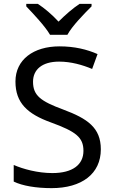

<svg xmlns="http://www.w3.org/2000/svg" viewBox="-20 -964 589 994"><path d="M239 -784H329C353 -829 416 -893 454 -931V-944H392C357 -921 319 -888 283 -852C250 -888 211 -921 176 -944H116V-931C152 -893 213 -829 239 -784ZM502 -191C502 -303 433 -350 307 -397C191 -440 151 -469 151 -541C151 -603 197 -645 286 -645C348 -645 407 -628 457 -607L485 -684C431 -708 366 -724 288 -724C153 -724 60 -655 60 -542C60 -431 122 -374 244 -330C373 -283 412 -253 412 -183C412 -112 357 -68 251 -68C175 -68 99 -89 51 -110V-24C96 -2 167 10 247 10C403 10 502 -64 502 -191Z"/></svg>

Font: Noto Sans Runic
Style: Regular
Weight: 400
Designer: Monotype Design Team
Foundry: Monotype Imaging Inc.
Version: Version 2.002